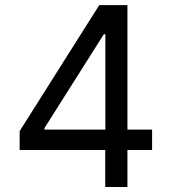

<svg xmlns="http://www.w3.org/2000/svg" viewBox="-20 -748 686 768"><path d="M58.6 -147.9V-223.6L377 -727.5H489.7V-229.5H588.4V-147.9H489.7V0H400.9V-147.9ZM401.4 -229.5V-611.3H395.5L157.7 -235.4V-229.5Z"/></svg>

Font: Inter
Style: Regular
Weight: 400
Designer: Rasmus Andersson
Foundry: rsms
Version: Version 4.001;git-9221beed3